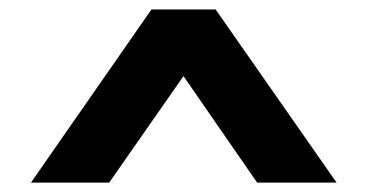

<svg xmlns="http://www.w3.org/2000/svg" viewBox="-20 -753 788 412"><path d="M46.4 -361.1 305 -732.7H442.7L702.3 -361.1H531.8L328.2 -655.5L420.9 -657.3L214.3 -361.1Z"/></svg>

Font: Lexend Giga
Style: Regular
Weight: 400
Designer: Bonnie Shaver-Troup, Thomas Jockin
Foundry: Lexend
Version: Version 1.007